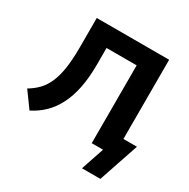

<svg xmlns="http://www.w3.org/2000/svg" viewBox="-191 -878 1199 1220"><g transform="rotate(30 408.5 -268.0)"><path d="M570 169 627 0H544V-571H323V-448Q323 -354 308 -279Q293 -204 264 -147Q235 -90 193.5 -49.5Q152 -9 98 18L15 -96Q56 -120 86 -151.5Q116 -183 135.5 -228.5Q155 -274 164.5 -338Q174 -402 174 -489V-705H705V-124H804L705 169Z"/></g></svg>

Font: Nunito Sans 9pt ExtraBold
Style: Regular
Weight: 800
Version: Version 3.101;gftools[0.9.27]